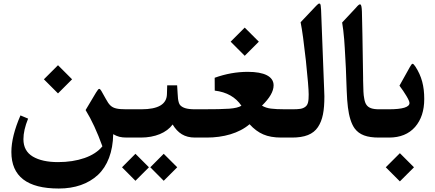

<svg xmlns="http://www.w3.org/2000/svg" viewBox="-20 -791 2499 1104"><path d="M232.4 -335 313.5 -253.9 394.5 -335 313.5 -416ZM588.9 -221.7C575.7 -245.6 566.9 -261.2 562.5 -268.6C556.6 -278.3 553.7 -279.8 551.3 -279.8C545.9 -279.8 543 -275.9 532.2 -258.8L472.2 -158.2C506.8 -102.1 539.1 -32.2 568.8 50.3C544.9 79.6 510.7 102.1 465.8 117.7C420.9 133.3 370.1 141.1 313.5 141.1C252.9 141.1 204.6 130.4 168.9 109.4C132.8 87.9 114.7 54.7 114.7 9.3C114.7 -24.9 123.5 -64.5 141.6 -108.9L97.7 -127.4C63 -47.4 45.4 22.9 45.4 83C45.4 223.1 136.2 293 317.9 293C411.1 293 487.3 266.1 542.5 215.3C597.7 164.1 629.4 82.5 630.9 -19.5C655.8 -5.4 674.3 0 709.5 0H725.1C737.3 0 739.3 -14.2 739.3 -55.7V-106C739.3 -148.4 737.3 -162.6 725.1 -162.6H704.6C680.2 -162.6 661.1 -164.1 647.9 -167.5C621.1 -173.8 606.9 -188 588.9 -221.7Z M758.8 93.3 681.6 170.9 758.8 248.5 836.4 170.9ZM921.4 248.5 999 170.9 921.4 93.3 844.2 170.9ZM719.7 -162.6C700.2 -162.6 697.8 -149.4 697.8 -106.9V-55.2C697.8 -13.7 700.2 0 719.7 0H789.6C871.6 0 938 -27.8 972.7 -75.2C1002.4 -25.9 1041 0 1101.1 0H1111.8C1124 0 1126.5 -14.6 1126.5 -55.7V-106C1126.5 -147.5 1124 -162.6 1111.8 -162.6H1100.6C1053.2 -162.6 1031.2 -171.4 1017.6 -184.6C1013.2 -188.5 1010.3 -194.3 1007.8 -202.6C1003.4 -218.8 1002.9 -227.5 1001.5 -251.5L998.5 -300.3H941.4L939.9 -249.5C938.5 -191.4 889.6 -162.6 793 -162.6Z M1306.2 -551.3 1387.2 -470.2 1468.3 -551.3 1387.2 -632.3ZM1106.9 -162.6C1087.4 -162.6 1085 -149.4 1085 -106.9V-55.2C1085 -13.7 1087.4 0 1106.9 0H1168.5C1264.2 0 1354 -24.4 1415 -76.7C1439.9 -49.3 1466.3 -29.8 1494.1 -18.1C1522 -5.9 1556.6 0 1597.7 0H1628.9C1640.6 0 1643.6 -21 1643.6 -75.2V-78.6C1643.6 -138.7 1640.6 -162.6 1628.9 -162.6H1619.1C1584 -162.6 1557.1 -164.1 1538.1 -166.5C1519 -168.9 1501.5 -174.3 1486.3 -183.6C1530.8 -227.1 1553.2 -265.6 1553.2 -300.3C1553.2 -351.6 1499 -377.9 1405.3 -377.9C1341.3 -377.9 1277.8 -366.7 1214.4 -343.8L1214.8 -270C1283.7 -261.7 1335 -232.4 1368.2 -183.1C1353.5 -173.8 1330.1 -168.5 1298.3 -166C1266.6 -163.6 1214.4 -162.6 1142.1 -162.6Z M1624 -162.6C1604.5 -162.6 1602.1 -149.4 1602.1 -106.9V-55.2C1602.1 -13.7 1604.5 0 1624 0H1658.7C1732.4 0 1780.3 -18.6 1808.1 -60.1C1835.4 -101.1 1845.2 -153.8 1845.2 -237.3C1845.2 -238.8 1844.7 -252.4 1843.8 -277.8L1826.2 -734.4C1825.2 -754.9 1823.7 -769 1818.8 -770C1814.9 -770.5 1814 -772 1807.1 -766.1C1800.3 -759.8 1797.9 -757.8 1787.6 -746.6L1708.5 -663.1C1717.8 -617.7 1727.5 -544.4 1738.8 -442.9C1749.5 -341.3 1754.9 -276.4 1754.9 -248C1754.9 -208.5 1751.5 -188.5 1735.4 -176.8C1719.2 -164.6 1701.2 -162.6 1658.7 -162.6Z M2067.9 -342.8C2064.9 -548.3 2062.5 -675.8 2061 -724.1C2059.1 -774.9 2051.8 -776.4 2025.9 -745.6L1947.3 -661.6C1949.7 -647.5 1951.7 -633.3 1953.6 -618.2C1955.6 -603 1957.5 -585 1959 -564.9C1960.4 -544.4 1961.4 -527.8 1962.4 -514.6C1963.4 -501.5 1964.4 -481.4 1965.8 -454.1C1967.3 -426.8 1968.3 -408.2 1968.8 -397.9C1969.2 -387.7 1969.7 -365.2 1971.2 -331.5C1972.7 -297.9 1973.1 -276.4 1973.6 -268.1C1975.1 -231 1977.1 -199.7 1980.5 -173.8C1986.8 -122.6 1999.5 -79.6 2019.5 -52.2C2046.9 -15.6 2089.4 0 2159.2 0H2169.4C2181.2 0 2184.1 -15.1 2184.1 -55.7V-106C2184.1 -147.5 2181.6 -162.6 2169.4 -162.6H2159.2C2121.6 -162.6 2099.1 -170.4 2086.9 -188.5C2081.5 -196.3 2077.1 -207.5 2074.7 -222.2C2071.8 -236.3 2070.3 -250.5 2069.8 -263.7C2069.3 -276.9 2068.4 -298.3 2067.9 -328.1V-342.8Z M2198.2 170.9 2279.3 252 2360.4 170.9 2279.3 89.8ZM2164.6 -162.6C2145 -162.6 2142.6 -149.4 2142.6 -106.9V-55.2C2142.6 -13.7 2145 0 2164.6 0H2216.8C2281.2 0 2331.1 -20.5 2366.7 -61C2401.9 -101.6 2419.4 -154.8 2419.4 -221.7C2419.4 -295.9 2404.8 -352.5 2368.2 -408.7C2361.3 -418.9 2356 -424.3 2352.5 -424.3C2348.6 -424.3 2343.3 -418 2336.9 -405.8L2276.9 -298.3C2292 -278.3 2305.2 -258.8 2316.9 -239.3C2328.6 -219.7 2334.5 -206.1 2334.5 -198.7C2334.5 -174.8 2294.9 -162.6 2215.8 -162.6Z"/></svg>

Font: Parastoo
Style: Bold
Weight: 700
Foundry: Saber Rastikerdar (saber.rastikerdar@gmail.com)
Version: Version 2.0.1